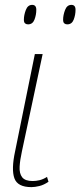

<svg xmlns="http://www.w3.org/2000/svg" viewBox="-20 -758 330 788"><path d="M109 10Q52 10 39 -26.5Q26 -63 42 -137L123 -536H155L70 -137Q62 -101 60.5 -73.5Q59 -46 71 -30.5Q83 -15 114 -15Q128 -15 142.5 -18.5Q157 -22 173 -32L179 -12Q160 1 141.5 5.5Q123 10 109 10ZM256 -658Q249 -658 244 -662Q239 -666 239 -677Q239 -696 247 -717Q255 -738 273 -738Q290 -738 290 -718Q290 -697 282.5 -677.5Q275 -658 256 -658ZM95 -658Q88 -658 83 -662Q78 -666 78 -677Q78 -696 86 -717Q94 -738 112 -738Q129 -738 129 -718Q129 -697 121.5 -677.5Q114 -658 95 -658Z"/></svg>

Font: Noto Serif Thin
Style: Italic
Weight: 100
Italic angle: -12°
Designer: Monotype Design Team
Foundry: Monotype Imaging Inc.
Version: Version 2.014; ttfautohint (v1.8.4.7-5d5b)